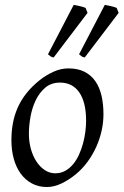

<svg xmlns="http://www.w3.org/2000/svg" viewBox="-20 -732 497 772"><path d="M326.2 -246.1Q326.2 -320.8 298.8 -360.4Q271.5 -399.9 221.2 -399.9Q186 -399.9 162.1 -379.6Q138.2 -359.4 123.5 -328.6Q108.9 -297.9 102.5 -262Q96.2 -226.1 96.2 -194.8Q96.2 -162.1 104.2 -133.1Q112.3 -104 126.7 -82.3Q141.1 -60.5 160.4 -47.9Q179.7 -35.2 202.1 -35.2Q224.6 -35.2 242.4 -45.2Q260.3 -55.2 274.2 -72Q288.1 -88.9 297.9 -110.6Q307.6 -132.3 314 -155.8Q320.3 -179.2 323.2 -202.6Q326.2 -226.1 326.2 -246.1ZM396 -272.9Q396 -240.2 388.7 -206.8Q381.3 -173.3 367.2 -141.8Q353 -110.4 332.3 -81.8Q311.5 -53.2 284.2 -30.8Q271.5 -20.5 257.3 -11.2Q243.2 -2 228.5 5.1Q213.9 12.2 198.7 16.1Q183.6 20 168.9 20Q134.8 20 108.2 5.6Q81.5 -8.8 63.2 -33.9Q44.9 -59.1 35.4 -93.5Q25.9 -127.9 25.9 -168Q25.9 -203.1 31.7 -235.6Q37.6 -268.1 50.8 -298.3Q64 -328.6 85.9 -356.4Q107.9 -384.3 140.1 -410.2Q165 -429.7 194.8 -443.4Q224.6 -457 254.9 -457Q293 -457 319.8 -443.4Q346.7 -429.7 363.5 -405.3Q380.4 -380.9 388.2 -347.2Q396 -313.5 396 -272.9ZM195.8 -501Q188.5 -502 184.1 -504.9Q179.7 -507.8 172.9 -513.7L276.4 -712.4Q281.2 -711.4 287.8 -710.2Q294.4 -709 301.3 -707.3Q308.1 -705.6 314.2 -703.9Q320.3 -702.1 324.2 -700.2L332 -680.2ZM320.8 -501Q313.5 -502 309.1 -504.9Q304.7 -507.8 297.9 -513.7L401.4 -712.4Q406.2 -711.4 412.8 -710.2Q419.4 -709 426.3 -707.3Q433.1 -705.6 439.2 -703.9Q445.3 -702.1 449.2 -700.2L457 -680.2Z"/></svg>

Font: GentiumAlt
Style: Italic
Weight: 400
Italic angle: -7°
Designer: J. Victor Gaultney
Version: Version 1.02; 2005; OFL release